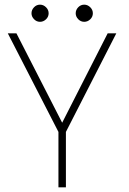

<svg xmlns="http://www.w3.org/2000/svg" viewBox="-20 -803 553 823"><path d="M230.5 -237.5 13.5 -660H50.5L246.5 -277L441.5 -660H478.5L262.5 -237.5V0H230.5ZM151.5 -783Q166 -783 177.2 -772Q188.5 -761 188.5 -746Q188.5 -731 177.2 -720.2Q166 -709.5 151.5 -709.5Q136.5 -709.5 125.8 -720.8Q115 -732 115 -746Q115 -760.5 125.8 -771.8Q136.5 -783 151.5 -783ZM341 -783Q355.5 -783 366.8 -772Q378 -761 378 -746Q378 -731 366.8 -720.2Q355.5 -709.5 341 -709.5Q326 -709.5 315.2 -720.8Q304.5 -732 304.5 -746Q304.5 -760.5 315.2 -771.8Q326 -783 341 -783Z"/></svg>

Font: League Spartan Extralight
Style: Regular
Weight: 200
Foundry: The League of Moveable Type
Version: Version 2.300; ttfautohint (v1.8.3)